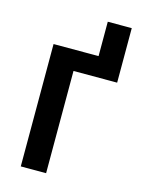

<svg xmlns="http://www.w3.org/2000/svg" viewBox="-108 -756 606 820"><g transform="rotate(15 195.5 -346.5)"><path d="M371 -452H178V0H66V-541H265V-693H371Z"/></g></svg>

Font: Noto Sans Display Medium Narrow
Style: Regular
Weight: 500
Width: 4
Designer: Monotype Design team
Foundry: Monotype Imaging Inc.
Version: Version 1.000